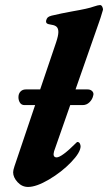

<svg xmlns="http://www.w3.org/2000/svg" viewBox="-20 -726 428 760"><path d="M387 -685Q377 -651 372 -638L279 -372H327Q337 -372 343.5 -366.5Q350 -361 350 -353L349 -348Q346 -333 334.5 -321.5Q323 -310 307 -310H258L194 -127Q192 -119 192 -116Q192 -103 204 -103Q224 -103 282 -161Q285 -164 286 -164Q293 -164 296 -158Q299 -152 299 -147Q299 -123 261.5 -84Q224 -45 174 -15.5Q124 14 91 14Q67 14 49.5 -5Q32 -24 32 -44Q32 -52 37 -67L119 -310H77Q65 -310 59 -319.5Q53 -329 53 -341Q53 -355 61 -363.5Q69 -372 82 -372H139L202 -558Q211 -585 211 -599Q211 -613 204.5 -619.5Q198 -626 184 -628Q169 -630 165 -634Q161 -638 163 -646Q165 -653 169 -657Q173 -661 184 -664Q222 -673 266 -681Q330 -692 351 -700Q369 -706 376 -706Q382 -706 385.5 -698Q389 -690 387 -685Z"/></svg>

Font: EB Garamond ExtraBold
Style: Italic
Weight: 800
Italic angle: -17.2°
Designer: Georg Duffner and Octavio Pardo
Foundry: Georg Duffner
Version: Version 1.000